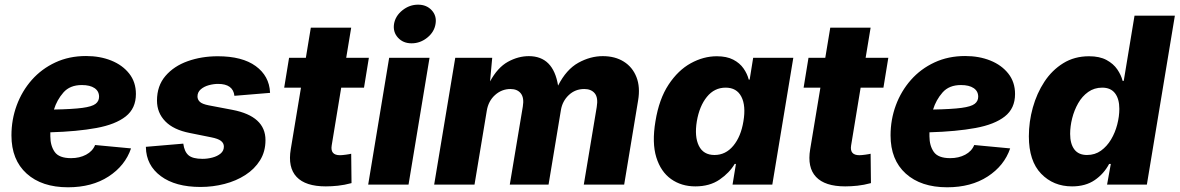

<svg xmlns="http://www.w3.org/2000/svg" viewBox="-20 -795 5081 827"><path d="M272.9 11.7Q160.2 11.7 94.7 -47.4Q29.3 -106.4 29.3 -211.9Q29.3 -279.8 52 -341.3Q74.7 -402.8 116.9 -450.7Q159.2 -498.5 218.5 -526.1Q277.8 -553.7 350.6 -553.7Q410.6 -553.7 459.2 -534.2Q507.8 -514.6 536.6 -478Q565.4 -441.4 565.4 -390.1Q565.4 -328.1 521.5 -293.5Q477.5 -258.8 395.3 -243.7Q313 -228.5 196.8 -225.1Q196.8 -216.3 196.8 -208Q196.8 -167.5 215.6 -140.6Q234.4 -113.8 286.1 -113.8Q322.8 -113.8 350.8 -128.7Q378.9 -143.6 389.6 -170.4L544.4 -155.8Q519 -81.1 447.5 -34.7Q376 11.7 272.9 11.7ZM212.4 -323.2Q293 -324.7 334.7 -330.3Q376.5 -335.9 391.6 -347.7Q406.7 -359.4 406.7 -378.4Q406.7 -402.3 387.2 -415.5Q367.7 -428.7 332.5 -428.7Q281.2 -428.7 253.2 -396.7Q225.1 -364.7 212.4 -323.2Z M843.8 10.3Q735.4 10.3 672.6 -36.4Q609.9 -83 608.4 -160.6V-162.6L769.5 -176.3Q773.9 -142.1 791.7 -126.5Q809.6 -110.8 852.5 -110.8Q874 -110.8 895.3 -116.5Q916.5 -122.1 930.4 -133.8Q944.3 -145.5 944.3 -163.6Q944.3 -178.2 931.9 -188Q919.4 -197.8 889.6 -203.6L797.4 -222.2Q727.5 -235.8 691.9 -272.5Q656.2 -309.1 656.2 -361.8Q656.2 -425.3 692.6 -467.8Q729 -510.3 788.6 -531.5Q848.1 -552.7 918 -552.7Q1023.4 -552.7 1081.5 -510.3Q1139.6 -467.8 1143.1 -397.5Q1143.1 -397 1143.1 -396.2Q1143.1 -395.5 1143.1 -395L989.7 -382.3Q983.9 -433.6 919.4 -433.6Q899.9 -433.6 879.4 -428Q858.9 -422.4 844.7 -410.2Q830.6 -397.9 830.6 -379.4Q830.6 -366.2 840.8 -356.4Q851.1 -346.7 878.9 -341.3L981.4 -321.8Q1123.5 -294.4 1123.5 -191.4Q1123.5 -142.1 1100.1 -104.5Q1076.7 -66.9 1036.9 -41.3Q997.1 -15.6 947 -2.7Q897 10.3 843.8 10.3Z M1568.8 -545.9 1547.9 -417.5H1449.7L1408.7 -168.5Q1401.9 -126.5 1444.3 -126.5Q1453.1 -126.5 1469.5 -128.7Q1485.8 -130.9 1492.7 -132.8L1494.1 -6.3Q1463.4 2 1435.8 4.9Q1408.2 7.8 1383.3 7.8Q1295.9 7.8 1257.6 -33Q1219.2 -73.7 1232.4 -152.3L1276.4 -417.5H1204.1L1225.1 -545.9H1297.4L1318.8 -675.8H1492.7L1471.2 -545.9Z M1565.9 0 1656.2 -545.9H1830.1L1739.7 0ZM1752.9 -608.4Q1716.3 -608.4 1694.1 -632.8Q1671.9 -657.2 1677.2 -691.9Q1683.1 -726.6 1713.4 -750.7Q1743.7 -774.9 1780.8 -774.9Q1817.4 -774.9 1839.6 -750.7Q1861.8 -726.6 1856 -691.9Q1850.6 -657.2 1820.3 -632.8Q1790 -608.4 1752.9 -608.4Z M1850.1 0 1940.9 -545.9H2100.1L2090.8 -444.3Q2123.5 -504.4 2167.7 -528.8Q2211.9 -553.2 2257.8 -553.2Q2363.3 -553.2 2383.8 -426.3Q2419.4 -496.1 2471.2 -524.7Q2522.9 -553.2 2576.2 -553.2Q2629.4 -553.2 2667 -529.5Q2704.6 -505.9 2721.4 -462.9Q2738.3 -419.9 2728.5 -362.3L2668.5 0H2494.6L2550.3 -334Q2557.1 -374.5 2541.7 -393.1Q2526.4 -411.6 2496.6 -411.6Q2457.5 -411.6 2429.9 -385.5Q2402.3 -359.4 2396 -320.8L2342.8 0H2175.8L2231.9 -335.9Q2238.3 -373.5 2223.4 -392.6Q2208.5 -411.6 2178.7 -411.6Q2141.1 -411.6 2112.3 -385.7Q2083.5 -359.9 2076.7 -317.9L2023.9 0Z M2975.1 7.8Q2915 7.8 2870.6 -23.7Q2826.2 -55.2 2806.9 -117.4Q2787.6 -179.7 2803.2 -272.5Q2818.8 -368.7 2859.9 -430.7Q2900.9 -492.7 2955.6 -522.7Q3010.3 -552.7 3067.4 -552.7Q3109.9 -552.7 3138.2 -538.1Q3166.5 -523.4 3182.6 -500.2Q3198.7 -477.1 3205.1 -452.1H3209L3224.1 -545.9H3397L3306.6 0H3135.3L3149.9 -88.9H3144.5Q3122.1 -50.8 3079.6 -21.5Q3037.1 7.8 2975.1 7.8ZM3057.6 -127.4Q3105.5 -127.4 3138.4 -167Q3171.4 -206.5 3182.1 -272.5Q3193.4 -339.4 3173.3 -378.4Q3153.3 -417.5 3105.5 -417.5Q3057.1 -417.5 3024.9 -377.9Q2992.7 -338.4 2981.4 -272.5Q2970.7 -206.5 2990.2 -167Q3009.8 -127.4 3057.6 -127.4Z M3806.2 -545.9 3785.2 -417.5H3687L3646 -168.5Q3639.2 -126.5 3681.6 -126.5Q3690.4 -126.5 3706.8 -128.7Q3723.1 -130.9 3730 -132.8L3731.4 -6.3Q3700.7 2 3673.1 4.9Q3645.5 7.8 3620.6 7.8Q3533.2 7.8 3494.9 -33Q3456.5 -73.7 3469.7 -152.3L3513.7 -417.5H3441.4L3462.4 -545.9H3534.7L3556.2 -675.8H3730L3708.5 -545.9Z M4059.6 11.7Q3946.8 11.7 3881.3 -47.4Q3815.9 -106.4 3815.9 -211.9Q3815.9 -279.8 3838.6 -341.3Q3861.3 -402.8 3903.6 -450.7Q3945.8 -498.5 4005.1 -526.1Q4064.5 -553.7 4137.2 -553.7Q4197.3 -553.7 4245.8 -534.2Q4294.4 -514.6 4323.2 -478Q4352.1 -441.4 4352.1 -390.1Q4352.1 -328.1 4308.1 -293.5Q4264.2 -258.8 4181.9 -243.7Q4099.6 -228.5 3983.4 -225.1Q3983.4 -216.3 3983.4 -208Q3983.4 -167.5 4002.2 -140.6Q4021 -113.8 4072.8 -113.8Q4109.4 -113.8 4137.5 -128.7Q4165.5 -143.6 4176.3 -170.4L4331.1 -155.8Q4305.7 -81.1 4234.1 -34.7Q4162.6 11.7 4059.6 11.7ZM3999 -323.2Q4079.6 -324.7 4121.3 -330.3Q4163.1 -335.9 4178.2 -347.7Q4193.4 -359.4 4193.4 -378.4Q4193.4 -402.3 4173.8 -415.5Q4154.3 -428.7 4119.1 -428.7Q4067.9 -428.7 4039.8 -396.7Q4011.7 -364.7 3999 -323.2Z M4597.7 7.8Q4517.1 7.8 4464.4 -46.9Q4411.6 -101.6 4411.6 -208Q4411.6 -270.5 4428.7 -331.8Q4445.8 -393.1 4478.5 -442.9Q4511.2 -492.7 4559.6 -522.7Q4607.9 -552.7 4670.9 -552.7Q4716.3 -552.7 4746.1 -536.6Q4775.9 -520.5 4792.5 -496.1Q4809.1 -471.7 4815.4 -446.8H4820.3L4866.7 -727.5H5040.5L4919.9 0H4748.5L4764.6 -88.9H4757.3Q4734.9 -46.4 4695.3 -19.3Q4655.8 7.8 4597.7 7.8ZM4662.1 -127.4Q4696.3 -127.4 4722.2 -146Q4748 -164.6 4765.6 -194.1Q4783.2 -223.6 4792.2 -258.5Q4801.3 -293.5 4801.3 -326.2Q4801.3 -369.1 4782.7 -393.3Q4764.2 -417.5 4727.5 -417.5Q4693.4 -417.5 4667.2 -398.9Q4641.1 -380.4 4624 -350.3Q4606.9 -320.3 4598.1 -285.4Q4589.4 -250.5 4589.4 -218.3Q4589.4 -175.8 4607.4 -151.6Q4625.5 -127.4 4662.1 -127.4Z"/></svg>

Font: Inter Extra Bold
Style: Italic
Weight: 800
Italic angle: -9.39999°
Designer: Rasmus Andersson
Foundry: rsms
Version: Version 4.000;git-3c8e0fc